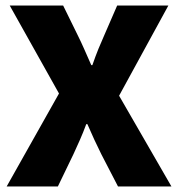

<svg xmlns="http://www.w3.org/2000/svg" viewBox="-20 -670 640 690"><path d="M4 0 192 -334 15 -650H207L259 -544Q270 -522 282 -495Q294 -468 308 -436H312Q323 -468 334 -495Q345 -522 355 -544L401 -650H585L408 -326L596 0H404L344 -116Q331 -142 319 -168Q307 -194 294 -224H290Q279 -194 267.5 -168Q256 -142 244 -116L188 0Z"/></svg>

Font: Source Code Pro ExtraLight Black
Style: Regular
Weight: 900
Monospace: yes
Version: Version 1.018;hotconv 1.0.116;makeotfexe 2.5.65601